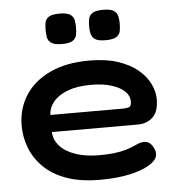

<svg xmlns="http://www.w3.org/2000/svg" viewBox="-51 -741 737 805"><g transform="rotate(-5 317.0 -338.5)"><path d="M338 16Q256 16 197.5 -5Q139 -26 102 -62.5Q65 -99 47.5 -144.5Q30 -190 30 -239Q30 -309 65.5 -365Q101 -421 169.5 -453.5Q238 -486 336 -486Q405 -486 455.5 -469.5Q506 -453 539 -425.5Q572 -398 588 -365Q604 -332 604 -301Q604 -248 579 -224.5Q554 -201 516 -201H154Q155 -168 178.5 -142Q202 -116 244.5 -101.5Q287 -87 343 -87Q381 -87 408.5 -90.5Q436 -94 454.5 -99.5Q473 -105 486 -110.5Q499 -116 509 -120.5Q519 -125 530 -126Q542 -127 553 -122Q564 -117 572 -102Q579 -90 580.5 -81Q582 -72 580 -64Q576 -44 545.5 -25.5Q515 -7 462 4.5Q409 16 338 16ZM154 -273H458Q475 -273 485 -276.5Q495 -280 495 -300Q495 -324 476 -342.5Q457 -361 421 -372.5Q385 -384 334 -384Q276 -384 236.5 -369Q197 -354 176 -329Q155 -304 154 -273ZM412 -565Q380 -565 367 -574.5Q354 -584 351 -599Q348 -614 348 -630Q348 -646 351 -660.5Q354 -675 367.5 -684Q381 -693 413 -693Q445 -693 458 -683.5Q471 -674 474 -659Q477 -644 477 -629Q477 -614 474.5 -599Q472 -584 458.5 -574.5Q445 -565 412 -565ZM229 -565Q197 -565 183.5 -574.5Q170 -584 167.5 -599Q165 -614 165 -630Q165 -646 167.5 -660.5Q170 -675 183.5 -684Q197 -693 229 -693Q261 -693 274.5 -683.5Q288 -674 290.5 -659Q293 -644 293 -629Q293 -614 290.5 -599Q288 -584 274.5 -574.5Q261 -565 229 -565Z"/></g></svg>

Font: Fredoka SemiExpanded Medium
Style: Regular
Weight: 500
Width: 6
Designer: Ben Nathan
Foundry: Milena B. Brandão, Ben Nathan
Version: Version 2.001